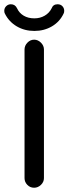

<svg xmlns="http://www.w3.org/2000/svg" viewBox="-21 -874 321 900"><path d="M2 -810Q-1 -815 -1 -823Q-1 -836 8 -845Q17 -854 30 -854Q50 -854 59 -835Q69 -813 90 -800.5Q111 -788 140 -788Q167 -788 188.5 -800.5Q210 -813 221 -835Q228 -854 249 -854Q263 -854 271.5 -845Q280 -836 280 -823Q280 -815 277 -810Q259 -772 222.5 -750.5Q186 -729 140 -729Q94 -729 57.5 -750.5Q21 -772 2 -810ZM94 -642Q94 -660 107.5 -674Q121 -688 139 -688Q157 -688 171 -674Q185 -660 185 -642V-39Q185 -21 171 -7.5Q157 6 139 6Q120 6 107 -7.5Q94 -21 94 -39Z"/></svg>

Font: 寒蝉全圆体
Style: Regular
Weight: 400
Designer: Warren2060
      Designed by Motoya company      

      [Varela Round]
      Joe Prince(Latin component); Avraham Cornf
Foundry: ChillType
Version: Version 3.200